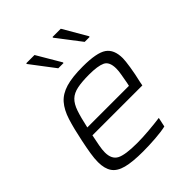

<svg xmlns="http://www.w3.org/2000/svg" viewBox="-208 -854 982 982"><g transform="rotate(-45 283.5 -363.0)"><path d="M253 8Q177 8 133 -3.5Q89 -15 70 -42.5Q51 -70 51 -117Q51 -143 56.5 -177Q62 -211 71 -254Q86 -327 102 -377.5Q118 -428 145 -459Q172 -490 218.5 -504Q265 -518 342 -518Q442 -518 479.5 -492Q517 -466 517 -403Q517 -385 510.5 -343Q504 -301 493 -255L489 -234H128Q121 -200 116 -173.5Q111 -147 111 -127Q111 -78 143.5 -61Q176 -44 262 -44Q300 -44 347.5 -48Q395 -52 431 -57L420 -6Q390 1 343 4.5Q296 8 253 8ZM138 -281H439L443 -299Q448 -328 452 -350Q456 -372 456 -389Q456 -439 427 -452.5Q398 -466 336 -466Q283 -466 249.5 -459Q216 -452 196 -433Q176 -414 163.5 -377.5Q151 -341 138 -281ZM247 -600 149 -729V-734H209L285 -605V-600ZM438 -600 339 -729V-734H399L474 -605V-600Z"/></g></svg>

Font: Saira Light
Style: Italic
Weight: 300
Italic angle: -12°
Designer: Hector Gatti with collaboration of the Omnibus-Type team
Foundry: Omnibus-Type
Version: Version 1.100; ttfautohint (v1.8.3)